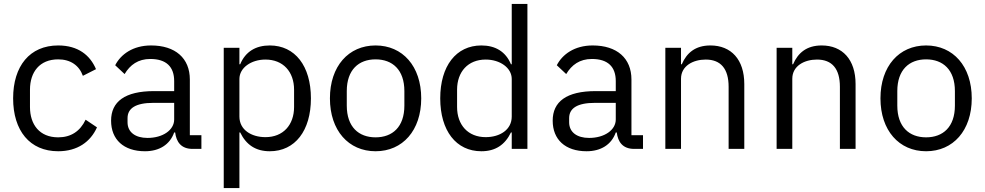

<svg xmlns="http://www.w3.org/2000/svg" viewBox="-20 -760 5027 980"><path d="M277 12C375 12 442 -36 475 -110L417 -149C389 -90 342 -59 277 -59C182 -59 133 -124 133 -214V-302C133 -392 182 -457 277 -457C340 -457 384 -426 403 -373L470 -407C440 -478 379 -528 277 -528C132 -528 47 -423 47 -258C47 -93 132 12 277 12Z M1008 0V-70H949V-354C949 -463 875 -528 751 -528C658 -528 596 -482 568 -427L616 -382C644 -429 685 -459 747 -459C829 -459 869 -419 869 -346V-295H767C617 -295 547 -241 547 -144C547 -48 611 12 720 12C792 12 847 -21 869 -84H874C880 -36 904 0 963 0ZM733 -56C671 -56 631 -85 631 -136V-157C631 -207 672 -235 763 -235H869V-150C869 -97 812 -56 733 -56Z M1122 200H1202V-84H1206C1237 -20 1286 12 1357 12C1486 12 1567 -93 1567 -258C1567 -423 1486 -528 1357 -528C1286 -528 1233 -497 1206 -432H1202V-516H1122ZM1335 -60C1262 -60 1202 -98 1202 -165V-357C1202 -414 1262 -456 1335 -456C1425 -456 1481 -394 1481 -302V-214C1481 -122 1425 -60 1335 -60Z M1897 12C2035 12 2130 -94 2130 -258C2130 -422 2035 -528 1897 -528C1759 -528 1664 -422 1664 -258C1664 -94 1759 12 1897 12ZM1897 -59C1811 -59 1750 -112 1750 -221V-295C1750 -404 1811 -457 1897 -457C1983 -457 2044 -404 2044 -295V-221C2044 -112 1983 -59 1897 -59Z M2592 0H2672V-740H2592V-432H2588C2561 -497 2508 -528 2437 -528C2308 -528 2227 -423 2227 -258C2227 -93 2308 12 2437 12C2508 12 2557 -20 2588 -84H2592ZM2459 -60C2369 -60 2313 -122 2313 -214V-302C2313 -394 2369 -456 2459 -456C2532 -456 2592 -414 2592 -357V-165C2592 -98 2532 -60 2459 -60Z M3262 0V-70H3203V-354C3203 -463 3129 -528 3005 -528C2912 -528 2850 -482 2822 -427L2870 -382C2898 -429 2939 -459 3001 -459C3083 -459 3123 -419 3123 -346V-295H3021C2871 -295 2801 -241 2801 -144C2801 -48 2865 12 2974 12C3046 12 3101 -21 3123 -84H3128C3134 -36 3158 0 3217 0ZM2987 -56C2925 -56 2885 -85 2885 -136V-157C2885 -207 2926 -235 3017 -235H3123V-150C3123 -97 3066 -56 2987 -56Z M3456 0V-358C3456 -424 3518 -456 3582 -456C3659 -456 3699 -409 3699 -317V0H3779V-331C3779 -456 3712 -528 3606 -528C3529 -528 3485 -490 3460 -432H3456V-516H3376V0Z M4024 0V-358C4024 -424 4086 -456 4150 -456C4227 -456 4267 -409 4267 -317V0H4347V-331C4347 -456 4280 -528 4174 -528C4097 -528 4053 -490 4028 -432H4024V-516H3944V0Z M4707 12C4845 12 4940 -94 4940 -258C4940 -422 4845 -528 4707 -528C4569 -528 4474 -422 4474 -258C4474 -94 4569 12 4707 12ZM4707 -59C4621 -59 4560 -112 4560 -221V-295C4560 -404 4621 -457 4707 -457C4793 -457 4854 -404 4854 -295V-221C4854 -112 4793 -59 4707 -59Z"/></svg>

Font: IBM Plex Arabic
Style: Regular
Weight: 400
Designer: Mike Abbink, Paul van der Laan, Pieter van Rosmalen, Wael Morcos, Khajak Apelian
Foundry: Bold Monday
Version: Version 1.0